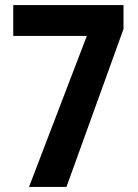

<svg xmlns="http://www.w3.org/2000/svg" viewBox="-20 -734 540 754"><path d="M94 0H241L465 -620V-714H32V-593H321Z"/></svg>

Font: Noto Sans Ethiopic Condensed
Style: Bold
Weight: 700
Width: 3
Designer: Monotype Design Team
Foundry: Monotype Imaging Inc.
Version: Version 2.102